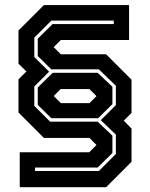

<svg xmlns="http://www.w3.org/2000/svg" viewBox="-20 -664 608 778"><path d="M60 94.5V-47H341.5L371 -76.5L342.5 -105H158L55 -208V-342.5L87 -374.5L55 -406V-540.5L158 -643.5H503V-502H226.5L197.5 -473L226.5 -444H410L513 -341V-206.5L481.5 -175L513 -143V-8.5L410 94.5ZM122 29H380.5L449.5 -40V-118.5L388.5 -177L449.5 -238V-316.5L380.5 -383H188L133 -437V-507.5L193 -566.5H441V-580.5H188L119 -511.5V-433L179 -373.5L119 -313.5V-235L183 -171H375.5L435.5 -114.5V-44L375.5 15H122ZM188 -185 133 -239V-309.5L193.5 -369H375.5L435.5 -312.5V-242L377.5 -185ZM226.5 -246H342.5L371 -274.5L342.5 -303H225.5L197.5 -275Z"/></svg>

Font: Tourney Condensed Black
Style: Regular
Weight: 900
Width: 3
Designer: Tyler Finck
Foundry: Etcetera Type Co
Version: Version 1.010; ttfautohint (v1.8.3)